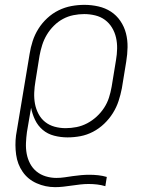

<svg xmlns="http://www.w3.org/2000/svg" viewBox="-20 -558 640 791"><path d="M207 213Q167 213 131 197Q95 181 73.5 150Q52 119 46.5 79.5Q41 40 46 0L102 -336Q106 -362 114.5 -388.5Q123 -415 138 -439Q153 -463 174.5 -483Q196 -503 221.5 -515.5Q247 -528 274 -533Q301 -538 328 -538Q357 -538 385.5 -531.5Q414 -525 437 -510Q460 -495 476 -471.5Q492 -448 499 -420.5Q506 -393 505.5 -363.5Q505 -334 500 -304L482 -194Q477 -168 468.5 -142Q460 -116 445 -92Q430 -68 409 -48Q388 -28 363 -15Q338 -2 311.5 3Q285 8 258 8Q230 8 203 1Q176 -6 156 -23Q136 -40 124.5 -64Q113 -88 108 -114L91 -14Q88 8 87 31Q86 54 90 75.5Q94 97 104 116Q114 135 130.5 148.5Q147 162 168.5 168.5Q190 175 212 175Q229 175 246 172.5Q263 170 280 167.5Q297 165 314.5 163.5Q332 162 348 162Q367 162 385 164Q403 166 420 171L414 209Q397 204 380 202Q363 200 345 200Q328 200 310.5 202Q293 204 276 206.5Q259 209 241.5 211Q224 213 207 213ZM250 -30Q273 -30 295.5 -34.5Q318 -39 339 -50Q360 -61 378 -77.5Q396 -94 409 -114Q422 -134 429 -156Q436 -178 440 -201L458 -311Q462 -334 462.5 -357.5Q463 -381 458 -403Q453 -425 441.5 -444Q430 -463 412.5 -476Q395 -489 372.5 -494.5Q350 -500 327 -500Q305 -500 282.5 -495.5Q260 -491 239.5 -480Q219 -469 202 -452Q185 -435 173 -415Q161 -395 154 -373Q147 -351 143 -329L126 -223Q122 -200 121 -176.5Q120 -153 124 -131Q128 -109 138.5 -89Q149 -69 166 -55.5Q183 -42 205 -36Q227 -30 250 -30Z"/></svg>

Font: Iosevka Curly Slab XLtExObl
Style: Regular
Weight: 200
Width: 7
Italic angle: -9°
Monospace: yes
Designer: Belleve Invis
Foundry: Belleve Invis
Version: Version 11.0.0; ttfautohint (v1.8.3)